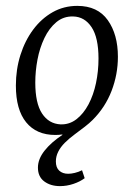

<svg xmlns="http://www.w3.org/2000/svg" viewBox="-20 -446 456 653"><path d="M184 187Q152 187 130.5 171Q109 155 109 124Q109 95 131.5 66.5Q154 38 192 13V-6L207 7Q201 10 190.5 11.5Q180 13 168 13Q104 13 69 -30Q34 -73 34 -155Q34 -210 49.5 -259Q65 -308 93 -345.5Q121 -383 159 -404.5Q197 -426 243 -426Q312 -426 346.5 -377.5Q381 -329 381 -253Q381 -193 359.5 -137Q338 -81 295 -38Q284 -27 268.5 -15Q253 -3 234 11Q215 25 200.5 39.5Q186 54 178 70Q170 86 170 103Q170 124 181.5 134.5Q193 145 212 145Q222 145 234.5 142Q247 139 259 133L268 160Q252 172 229.5 179.5Q207 187 184 187ZM186 -23Q216 -22 240 -40.5Q264 -59 281 -91Q298 -123 306.5 -163.5Q315 -204 315 -247Q315 -318 291.5 -353.5Q268 -389 229 -390Q196 -391 171.5 -370.5Q147 -350 131 -316.5Q115 -283 107.5 -243.5Q100 -204 100 -165Q100 -95 123 -60Q146 -25 186 -23Z"/></svg>

Font: Yrsa Light
Style: Italic
Weight: 300
Italic angle: -7.10001°
Designer: Anna Giedrys (Yrsa+Rasa design), David Brezina (Yrsa art-direction, Rasa art-direction, design)
Foundry: Rosetta Type Foundry
Version: Version 2.004